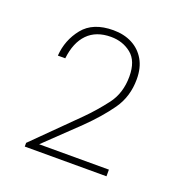

<svg xmlns="http://www.w3.org/2000/svg" viewBox="-77 -773 456 488"><g transform="rotate(20 150.5 -529.5)"><path d="M40 -598Q43 -641 69.5 -674Q96 -707 151 -707Q180 -707 202 -695.5Q224 -684 236.5 -662.5Q249 -641 249 -610Q249 -563 224 -527.5Q199 -492 160 -454L64 -362L59 -370H261V-352H40V-362L154 -475Q181 -502 205 -533.5Q229 -565 229 -610Q229 -652 206 -670.5Q183 -689 151 -689Q111 -689 88 -665.5Q65 -642 60 -598Z"/></g></svg>

Font: Poppins Devanagari Thin
Style: Regular
Weight: 100
Designer: Ninad Kale (Devanagari), Jonny Pinhorn (Latin)
Foundry: Indian Type Foundry
Version: 4.005